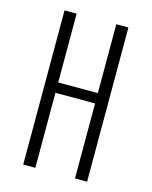

<svg xmlns="http://www.w3.org/2000/svg" viewBox="-107 -771 665 842"><g transform="rotate(15 225.0 -350.0)"><path d="M80.5 0V-700H135.5V-387.5H315.5V-700H370.5V0H315.5V-340.5H135.5V0Z"/></g></svg>

Font: Trispace Condensed ExtraLight
Style: Regular
Weight: 200
Width: 3
Designer: Tyler Finck
Foundry: Etcetera Type Company
Version: Version 1.210; ttfautohint (v1.8.3)